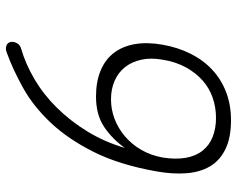

<svg xmlns="http://www.w3.org/2000/svg" viewBox="-95 -685 790 640"><g transform="rotate(-90 300.0 -365.0)"><path d="M227 -40Q262 -40 294 -51Q326 -62 351.5 -84.5Q377 -107 395.5 -140.5Q414 -174 421 -218Q428 -257 421 -289Q414 -321 396 -343.5Q378 -366 350.5 -378Q323 -390 289 -390Q255 -390 223.5 -378Q192 -366 165.5 -343.5Q139 -321 120.5 -289Q102 -257 95 -218Q88 -174 94 -140.5Q100 -107 118 -84.5Q136 -62 164 -51Q192 -40 227 -40ZM446 -738Q457 -742 467 -739Q477 -736 480 -725Q482 -714 476 -703.5Q470 -693 459 -690Q407 -675 356 -645Q305 -615 261 -570.5Q217 -526 182 -469Q147 -412 127 -344Q156 -385 196.5 -412.5Q237 -440 298 -440Q348 -440 385 -424.5Q422 -409 444 -380Q466 -351 473 -310Q480 -269 471 -218Q462 -167 441 -125Q420 -83 388 -53Q356 -23 313.5 -6.5Q271 10 219 10Q161 10 123 -8.5Q85 -27 65.5 -60Q46 -93 42.5 -139Q39 -185 49 -240Q71 -363 114 -448.5Q157 -534 211.5 -591.5Q266 -649 327 -683Q388 -717 446 -738Z"/></g></svg>

Font: Maple Mono Thin
Style: Italic
Weight: 250
Italic angle: -10°
Monospace: yes
Designer: subframe7536
Version: Version 7.000